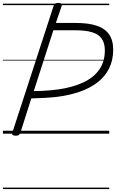

<svg xmlns="http://www.w3.org/2000/svg" viewBox="-20 -914 794 1313"><path d="M87 14Q74 14 67.5 9.5Q61 5 64 -6L347 -875Q351 -885 357.5 -889.5Q364 -894 379 -894Q392 -894 398.5 -889.5Q405 -885 402 -874L362 -757H500Q584 -757 640.5 -738.5Q697 -720 725.5 -679.5Q754 -639 754 -574Q754 -502 726 -446Q698 -390 647.5 -351Q597 -312 527.5 -287.5Q458 -263 373 -252Q330 -247 283.5 -244.5Q237 -242 194 -241L119 -5Q115 5 108.5 9.5Q102 14 87 14ZM211 -291Q238 -291 267 -292.5Q296 -294 325 -296.5Q354 -299 382 -303Q478 -317 549 -350Q620 -383 658.5 -437.5Q697 -492 697 -569Q697 -620 675 -650.5Q653 -681 608 -694Q563 -707 496 -707H345ZM0 369H727V379H0ZM0 -20H727V0H0ZM0 -505H727V-500H0ZM0 -889H727V-879H0Z"/></svg>

Font: Playwrite HR Guides
Style: Regular
Weight: 400
Designer: Veronika Burian, José Scaglione
Foundry: TypeTogether
Version: Version 1.003